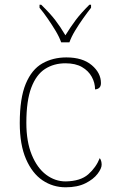

<svg xmlns="http://www.w3.org/2000/svg" viewBox="-20 -786 488 816"><path d="M259 10Q205 10 161 -19.5Q117 -49 90.5 -110Q64 -171 64 -263Q64 -369 89.5 -430Q115 -491 160 -516.5Q205 -542 262 -542Q331 -542 370 -509Q409 -476 409 -433Q409 -408 384 -406Q384 -434 370 -459.5Q356 -485 328.5 -501Q301 -517 258 -517Q209 -517 171.5 -493Q134 -469 113 -413.5Q92 -358 92 -264Q92 -184 115 -128Q138 -72 176 -43.5Q214 -15 259 -15Q322 -16 355 -45Q388 -74 404 -114Q412 -103 412 -86Q412 -70 394.5 -47Q377 -24 343 -7Q309 10 259 10ZM240 -606Q232 -629 216 -655.5Q200 -682 182 -708Q164 -734 148 -753V-766H155Q193 -729 214.5 -701Q236 -673 258 -636Q281 -673 302 -701Q323 -729 360 -766H367V-753Q352 -734 333.5 -708Q315 -682 299 -655.5Q283 -629 275 -606Z"/></svg>

Font: Noto Serif Thin
Style: Regular
Weight: 100
Designer: Monotype Design Team
Foundry: Monotype Imaging Inc.
Version: Version 2.015